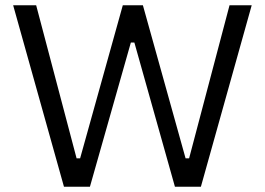

<svg xmlns="http://www.w3.org/2000/svg" viewBox="-20 -710 1007 730"><path d="M223.2 0 30 -690H117.5L271.2 -108H284.6L446.9 -690H523.3L685.6 -108H699L852.7 -690H937L743.8 0H645.1L490.9 -548.2H477.5L321.9 0Z"/></svg>

Font: Mozilla Text ExtraLight
Style: Regular
Weight: 200
Designer: Studio DRAMA
Foundry: Studio DRAMA
Version: Version 1.000